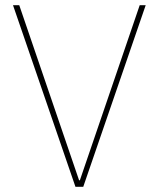

<svg xmlns="http://www.w3.org/2000/svg" viewBox="-20 -718 610 738"><path d="M30 -698H54L284 -25H287L517 -698H540L300 0H270Z"/></svg>

Font: IBM Plex Sans KR Thin
Style: Regular
Weight: 100
Designer: Mike Abbink; Paul van der Laan; Pieter van Rosmalen; Wujin Sim; Chorong Kim; Dohee Lee;
Foundry: Sandoll Inc.
Version: Version 1.001